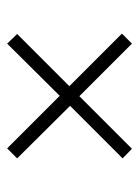

<svg xmlns="http://www.w3.org/2000/svg" viewBox="54 -521 389 537"><g transform="rotate(90 248.5 -252.5)"><path d="M102 -78 75 -106 221 -252 74 -399 102 -427 249 -280 396 -427 423 -401 276 -254 423 -106 395 -78 248 -225Z"/></g></svg>

Font: Saira Expanded ExtraLight
Style: Regular
Weight: 250
Width: 7
Designer: Hector Gatti with collaboration of the Omnibus-Type team
Foundry: Omnibus-Type
Version: Version 1.101